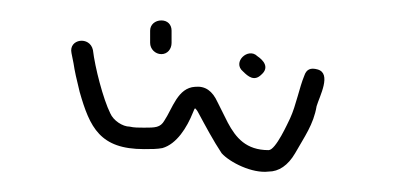

<svg xmlns="http://www.w3.org/2000/svg" viewBox="-20 -232 388 188"><path d="M218 -162C223 -157 229 -152 236 -159C244 -166 238 -173 232 -177C223 -186 207 -171 218 -162ZM148 -190V-202C148 -208 144 -212 138 -212C132 -212 127 -208 127 -202V-190C127 -184 132 -179 138 -179C144 -179 148 -184 148 -190ZM50 -180 52 -170C53 -163 55 -154 58 -142C68 -107 78 -86 121 -86C128 -86 134 -86 139 -87C153 -91 163 -107 169 -122C170 -124 170 -125 171 -126C172 -125 173 -124 174 -122C181 -109 189 -94 197 -82C205 -73 227 -62 243 -64C253 -64 262 -70 269 -82C278 -98 287 -110 290 -128C293 -138 305 -160 291 -164C284 -166 280 -164 278 -158C273 -146 270 -129 264 -116C262 -112 250 -85 243 -85C221 -85 211 -97 203 -112L193 -132C188 -143 181 -148 171 -147C154 -146 149 -126 141 -114C137 -107 132 -107 121 -107C116 -107 111 -107 107 -108C100 -108 91 -114 88 -121C81 -135 73 -166 71 -183C68 -197 47 -194 50 -180Z"/></svg>

Font: Be Happy
Style: Regular
Weight: 500
Designer: Mew Too
Foundry: Cannot Into Space Fonts
Version: Version 0.9977